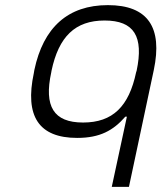

<svg xmlns="http://www.w3.org/2000/svg" viewBox="-20 -529 640 749"><path d="M114 -256 112 -244C76 -76 131 9 281 9C370 9 422 -20 469 -74H475L416 200H483L580 -256C615 -422 557 -509 401 -509C245 -509 149 -422 114 -256ZM180 -247 181 -253C209 -386 273 -449 388 -449C504 -449 541 -386 513 -253L511 -247C483 -114 420 -51 304 -51C189 -51 151 -114 180 -247Z"/></svg>

Font: LT Wave Mono Light
Style: Italic
Weight: 300
Designer: Daniel Lyons
Version: Version 2.5 (Glyphs App)